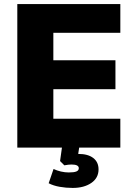

<svg xmlns="http://www.w3.org/2000/svg" viewBox="-20 -725 643 943"><path d="M65 0V-705H571V-564H242V-429H547V-287H242V-142H571V0ZM337 198Q304 198 273 192.5Q242 187 219 175L243 105Q260 113 279.5 117.5Q299 122 318 122Q344 122 355.5 117Q367 112 367 101Q367 83 331 83Q323 83 315 84Q307 85 296 87L275 66L287 -20H372L360 57L319 40Q330 35 342.5 33Q355 31 365 31Q412 31 438 51Q464 71 464 107Q464 149 428.5 173.5Q393 198 337 198Z"/></svg>

Font: Mulish ExtraLight Black
Style: Regular
Weight: 900
Version: Version 3.603